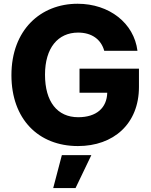

<svg xmlns="http://www.w3.org/2000/svg" viewBox="-20 -757 792 1008"><path d="M389.2 9.8C575.7 9.8 709.5 -106.4 709.5 -300.8V-396.5H397.5V-270H543C541 -190.9 486.8 -141.6 390.6 -141.6C280.8 -141.6 216.3 -223.1 216.3 -364.7C216.3 -505.4 284.2 -585.9 390.1 -585.9C461.9 -585.9 510.7 -550.3 527.3 -490.2H701.7C683.6 -635.3 554.2 -737.3 387.2 -737.3C193.4 -737.3 40 -600.1 40 -362.3C40 -132.3 181.2 9.8 389.2 9.8ZM259.3 230.5H376.5L459.5 57.6H304.7Z"/></svg>

Font: Inter ExtraBold
Style: Regular
Weight: 800
Designer: Rasmus Andersson
Foundry: rsms
Version: Version 4.001;git-9221beed3